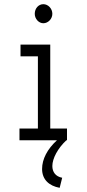

<svg xmlns="http://www.w3.org/2000/svg" viewBox="-20 -670 415 917"><path d="M187 -559C210 -559 230 -580 230 -604C230 -629 210 -650 187 -650C164 -650 146 -630 146 -604C146 -580 165 -559 187 -559ZM73 0H252C206 42 181 90 181 137C181 188 215 218 265 227L277 179C245 173 230 151 230 123C230 87 256 38 297 0H300V-56H220V-457H78V-401H161V-56H73Z"/></svg>

Font: Inconsolata Condensed Thin
Style: Regular
Weight: 100
Width: 3
Monospace: yes
Designer: Raph Levien, Cyreal, Brenton Simpson
Foundry: Raph Levien, Cyreal, Google
Version: Version 3.100